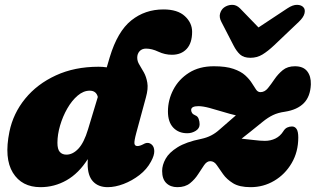

<svg xmlns="http://www.w3.org/2000/svg" viewBox="-20 -759 1306 794"><path d="M604.5 -91Q587.5 -59 556.8 -35.2Q526 -11.5 491 1.8Q456 15 425.5 15Q386.5 15 364.5 -8.8Q342.5 -32.5 342.5 -81Q342.5 -91 343 -101Q305.5 -42 255.2 -13.5Q205 15 147.5 15Q70 15 33.2 -44.8Q-3.5 -104.5 19 -214.5Q34.5 -290 84 -350.8Q133.5 -411.5 211 -447.2Q288.5 -483 387.5 -483Q405 -483 421.5 -480.5L434 -523Q466 -629 522.8 -674.5Q579.5 -720 656 -720Q714.5 -720 744.5 -692.2Q774.5 -664.5 774.5 -627.5Q774.5 -581 752 -556.8Q729.5 -532.5 691 -532.5Q662 -532.5 635 -545.2Q608 -558 584 -558Q567 -558 557.2 -547.2Q547.5 -536.5 547.5 -520.5Q547.5 -505.5 556.5 -491.2Q565.5 -477 575.2 -459.2Q585 -441.5 589.2 -417Q593.5 -392.5 583.5 -356.5L543.5 -209Q534.5 -175.5 536 -165.2Q537.5 -155 548.5 -155Q558.5 -155 573.5 -163Q592.5 -174 607.5 -161Q617.5 -152.5 618 -134.5Q618.5 -116.5 604.5 -91ZM217.5 -168.5Q217.5 -141.5 227.5 -130.5Q237.5 -119.5 254.5 -119.5Q281 -119.5 304.2 -144.2Q327.5 -169 344 -224L384.5 -358Q378 -384 351 -384Q325 -384 301 -363.5Q277 -343 258.2 -310.2Q239.5 -277.5 228.5 -240Q217.5 -202.5 217.5 -168.5ZM1213.5 -190.5Q1213.5 -131 1186.2 -84.5Q1159 -38 1114.2 -11.5Q1069.5 15 1016.5 15Q970 15 943.8 -1.2Q917.5 -17.5 902.5 -38.8Q887.5 -60 876.5 -76.2Q865.5 -92.5 849.5 -92.5Q835.5 -92.5 824.2 -76.2Q813 -60 799.5 -38.8Q786 -17.5 765.8 -1.2Q745.5 15 713.5 15Q685 15 667.8 -1.8Q650.5 -18.5 650.5 -52Q650.5 -76.5 664.8 -102.2Q679 -128 714.2 -150Q749.5 -172 811.5 -184.5Q835 -189.5 853 -198.8Q871 -208 886.5 -222Q909.5 -242 926.5 -256.8Q943.5 -271.5 955.5 -282Q931.5 -287.5 902.2 -296.5Q873 -305.5 845.8 -312.8Q818.5 -320 800.5 -320Q770.5 -320 770.5 -304Q770.5 -298 774.2 -292Q778 -286 787.5 -282Q797.5 -278.5 801.5 -267.5Q805.5 -256.5 805.5 -245Q805.5 -228 789.5 -218Q773.5 -208 754.5 -208Q718.5 -208 696.5 -231.2Q674.5 -254.5 674.5 -298Q674.5 -345.5 696.8 -388.2Q719 -431 761.5 -458Q804 -485 864.5 -485Q914.5 -485 945.5 -474.2Q976.5 -463.5 994 -447.5Q1011.5 -431.5 1021.5 -415.5Q1031.5 -399.5 1038.8 -388.8Q1046 -378 1057 -378Q1074.5 -378 1087.8 -394.2Q1101 -410.5 1115.2 -431.5Q1129.5 -452.5 1149.2 -468.8Q1169 -485 1199.5 -485Q1234 -485 1250.2 -464.5Q1266.5 -444 1265.5 -410Q1263.5 -360 1236.5 -332.5Q1209.5 -305 1158.5 -297Q1129.5 -293 1108.8 -283Q1088 -273 1066.5 -255.5Q1035 -230 1013.8 -213Q992.5 -196 979 -185.5Q1000.5 -183.5 1029 -180Q1057.5 -176.5 1075.5 -176.5Q1099 -176.5 1119 -186.2Q1139 -196 1151.5 -216Q1158.5 -227.5 1168 -231.8Q1177.5 -236 1187.5 -236Q1199.5 -236 1206.5 -225.5Q1213.5 -215 1213.5 -190.5ZM946.5 -156.5 947 -158.5Q946.5 -157.5 946.5 -156.5ZM1113.5 -571.5Q1087.5 -547 1065.2 -533.5Q1043 -520 1015.5 -520Q988 -520 973 -533.5Q958 -547 945.5 -571.5L895.5 -668.5Q885.5 -687.5 890.2 -703.5Q895 -719.5 906.5 -728Q921 -738.5 939.2 -739Q957.5 -739.5 972.5 -724.5L1049 -645.5L1168.5 -724.5Q1191 -739.5 1209 -739Q1227 -738.5 1235.5 -728Q1243 -719.5 1239.2 -703.5Q1235.5 -687.5 1215.5 -668.5Z"/></svg>

Font: Fraunces 9pt S100 Black
Style: Italic
Weight: 900
Italic angle: -16°
Version: Version 1.000; ttfautohint (v1.8.3)